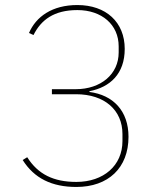

<svg xmlns="http://www.w3.org/2000/svg" viewBox="-20 -730 640 762"><path d="M186 -376V-356H282C395 -356 466 -293 466 -198V-170C466 -73 391 -8 283 -8C193 -8 131 -38 88 -106L70 -95C116 -22 186 12 283 12C410 12 490 -64 490 -187C490 -290 429 -353 335 -365V-368C417 -384 475 -437 475 -536C475 -642 401 -710 287 -710C187 -710 123 -664 95 -599L113 -591C143 -651 194 -690 287 -690C384 -690 451 -632 451 -546V-522C451 -436 381 -376 280 -376Z"/></svg>

Font: IBM Plex Thai Thin
Style: Regular
Weight: 100
Designer: Mike Abbink, Paul van der Laan, Pieter van Rosmalen, Ben Mitchell, Mark Frömberg
Foundry: Bold Monday
Version: Version 1.0